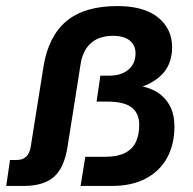

<svg xmlns="http://www.w3.org/2000/svg" viewBox="-39 -613 635 633"><path d="M-18.5 0 -6 -85.5H15Q35.9 -85.5 47.2 -96.5Q58.6 -107.5 62.1 -128L104.5 -394.1Q120.8 -493.9 180.2 -543.5Q239.7 -593 347.6 -593Q435.3 -593 481.8 -555.7Q528.4 -518.4 528.4 -457.2Q528.4 -395.4 486.8 -359.7Q445.2 -323.9 382 -317.2L390.3 -331.9Q432.7 -331.9 465.6 -316.4Q498.4 -300.9 517.3 -270.6Q536.1 -240.2 536.1 -195.7Q536.1 -137.4 512.1 -93.2Q488.1 -49 441.9 -24.5Q395.8 0 330.5 0H226.7L242.2 -96.1H307.7Q348 -96.1 372.9 -108.7Q397.8 -121.2 408.9 -144.8Q420 -168.3 420 -200.5Q420 -240.1 394.6 -259.1Q369.2 -278 315.6 -278H279.4L291.9 -363.6H321.7Q360.2 -363.6 384 -383.1Q407.8 -402.7 407.8 -437.3Q407.8 -464 388.7 -479.4Q369.6 -494.9 333.3 -494.9Q288.2 -494.9 261.1 -471.1Q233.9 -447.3 226.7 -401.4L184 -131.2Q173.2 -60.1 138.9 -30Q104.5 0 39.7 0Z"/></svg>

Font: Rokkitt SemiBold
Style: Italic
Weight: 600
Italic angle: -9°
Designer: Vernon Adams
Foundry: Vernon Adams
Version: Version 3.103